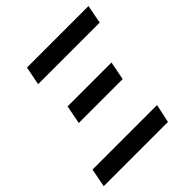

<svg xmlns="http://www.w3.org/2000/svg" viewBox="-179 -782 909 909"><g transform="rotate(-45 276.0 -327.0)"><path d="M0 0H430L450 -93H18ZM128 -295H422L440 -388H146ZM122 -561H534L552 -654H140Z"/></g></svg>

Font: Source Sans Pro Semibold
Style: Italic
Weight: 600
Italic angle: -11°
Designer: Paul D. Hunt
Foundry: Adobe Systems Incorporated
Version: Version 3.006;hotconv 1.0.111;makeotfexe 2.5.65597